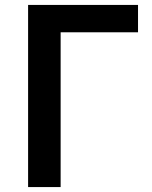

<svg xmlns="http://www.w3.org/2000/svg" viewBox="-20 -759 617 779"><path d="M94 0V-739H540V-628H226V0Z"/></svg>

Font: Noto Sans KR SemiBold
Style: Regular
Weight: 600
Designer: Ryoko NISHIZUKA  (kana, bopomofo & ideographs); Paul D. Hunt (Latin, Greek & Cyrillic); Sandoll Communications , Soo-you
Foundry: Adobe
Version: Version 2.004-H2;hotconv 1.0.118;makeotfexe 2.5.65603